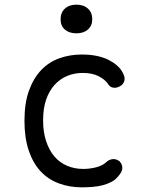

<svg xmlns="http://www.w3.org/2000/svg" viewBox="-20 -794 640 824"><path d="M85 -275Q85 -352 104.5 -405.5Q124 -459 157 -493.5Q190 -528 235 -544Q280 -560 331 -560Q367 -560 395.5 -554Q424 -548 445 -537.5Q466 -527 481 -514Q496 -501 504 -487Q518 -464 514 -448Q510 -432 495 -424Q479 -415 464.5 -418Q450 -421 442 -436Q430 -453 403 -467Q376 -481 335 -481Q299 -481 268 -468Q237 -455 214 -429.5Q191 -404 178 -366.5Q165 -329 165 -277Q165 -227 178 -188Q191 -149 213.5 -122.5Q236 -96 268 -82.5Q300 -69 337 -69Q365 -69 392.5 -76Q420 -83 436 -98Q447 -109 463 -111Q479 -113 494 -101Q499 -95 502 -88Q505 -81 505 -73Q505 -65 500.5 -56Q496 -47 487 -37Q475 -22 457.5 -13Q440 -4 420.5 1Q401 6 378.5 8Q356 10 332 10Q278 10 232.5 -7Q187 -24 154.5 -58.5Q122 -93 103.5 -147.5Q85 -202 85 -275ZM308 -651Q277 -651 258.5 -667Q240 -683 240 -711Q240 -740 258.5 -757Q277 -774 308 -774Q339 -774 357.5 -757Q376 -740 376 -711Q376 -684 357.5 -667.5Q339 -651 308 -651Z"/></svg>

Font: Maple Mono Light
Style: Regular
Weight: 300
Monospace: yes
Designer: subframe7536
Version: Version 7.000